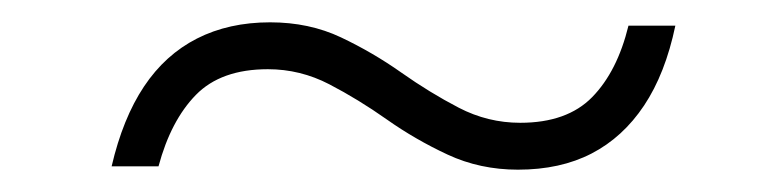

<svg xmlns="http://www.w3.org/2000/svg" viewBox="-20 -395 690 172"><path d="M444 -243Q410 -243 381 -256.5Q352 -270 326.5 -288Q301 -306 275 -319.5Q249 -333 220 -333Q178 -333 155.5 -310Q133 -287 122 -246H80Q90 -289 109 -317.5Q128 -346 156.5 -360.5Q185 -375 222 -375Q257 -375 285.5 -361.5Q314 -348 339.5 -330Q365 -312 391 -298.5Q417 -285 446 -285Q488 -285 510.5 -308Q533 -331 543 -372H585Q576 -329 557 -300.5Q538 -272 510 -257.5Q482 -243 444 -243Z"/></svg>

Font: Azeret Mono Thin Thin
Style: Italic
Weight: 250
Italic angle: -12°
Version: Version 1.002